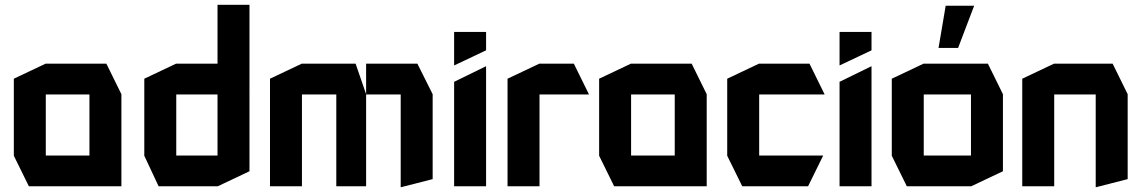

<svg xmlns="http://www.w3.org/2000/svg" viewBox="-20 -781 4795 805"><path d="M172 -385V-514H426L489 -386V-385ZM101 0 38 -128V-129H355V0ZM38 -129V-451L171 -514H172V-129ZM355 0V-385H489V0Z M1025 -387 892 -514V-761H1026V-387ZM719 -385V-514H937L1026 -386V-385ZM645 0 585 -128V-129H892V0ZM585 -129V-451L718 -514H719V-129ZM892 0V-385H1026V-63L893 0Z M1112 0V-451L1245 -514H1246V0ZM1390 0V-385H1515V0ZM1246 -385V-514H1471L1515 -386V-385ZM1660 4V-385H1794V-30L1661 4ZM1515 -385V-514H1730L1794 -386V-385Z M1884 0V-438L2017 -503H2018V0ZM1884 -507V-647H2018V-570L1885 -507Z M2108 0V-451L2241 -514H2242V0ZM2242 -385V-514H2386L2449 -386V-385Z M2626 -385V-514H2880L2943 -386V-385ZM2555 0 2492 -128V-129H2809V0ZM2492 -129V-451L2625 -514H2626V-129ZM2809 0V-385H2943V0Z M3092 0 3029 -128V-129H3431V-128L3368 0ZM3029 -129V-451L3162 -514H3163V-129ZM3163 -385V-514H3374L3437 -386V-385Z M3500 0V-438L3633 -503H3634V0ZM3500 -507V-647H3634V-570L3501 -507Z M3853 -385V-514H4122L4185 -386V-385ZM3782 0 3719 -128V-129H4051V0ZM3719 -129V-451L3852 -514H3853V-129ZM4051 0V-385H4185V-63L4052 0ZM3915 -580 3945 -757H4064V-756L3997 -580Z M4266 0V-451L4399 -514H4400V0ZM4574 4V-385H4708V-30L4575 4ZM4400 -385V-514H4645L4708 -386V-385Z"/></svg>

Font: Foldit SemiBold
Style: Regular
Weight: 600
Version: Version 1.003